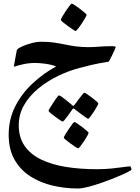

<svg xmlns="http://www.w3.org/2000/svg" viewBox="-20 -552 789 1079"><path d="M719.2 400.9Q719.2 404.3 695.8 416Q672.4 427.7 635.7 442.9Q599.1 458 557.4 472.9Q515.6 487.8 478.3 497.6Q440.9 507.3 417 507.3Q345.7 507.3 276.6 491.2Q207.5 475.1 151.6 439.7Q95.7 404.3 62.3 346.4Q28.8 288.6 28.8 205.1Q28.8 117.7 65.7 45.4Q102.5 -26.9 163.3 -83.3Q224.1 -139.6 295.4 -178.7Q266.1 -189.9 232.4 -194.1Q198.7 -198.2 178.2 -198.2Q142.6 -198.2 111.3 -191.2Q80.1 -184.1 58.1 -176.8Q58.1 -179.7 60.3 -192.4Q62.5 -205.1 65.4 -221.4Q68.4 -237.8 71 -251.7Q73.7 -265.6 74.7 -270Q76.2 -277.3 99.1 -288.6Q122.1 -299.8 153.6 -308.6Q185.1 -317.4 212.4 -317.4Q252.9 -317.4 284.4 -312.7Q315.9 -308.1 344.7 -302Q373.5 -295.9 405.3 -291.5Q437 -287.1 478 -287.1Q503.4 -287.1 537.8 -289.8Q572.3 -292.5 608.9 -292.5Q617.7 -292.5 624 -291.3Q630.4 -290 630.4 -287.6Q630.4 -285.6 624.8 -272.9Q619.1 -260.3 611.6 -244.4Q604 -228.5 597.7 -216.8Q591.3 -205.1 589.8 -205.1Q533.2 -196.3 495.8 -187.5Q458.5 -178.7 425.8 -169.9Q366.2 -154.3 306.2 -125.2Q246.1 -96.2 196 -55.2Q146 -14.2 115.7 37.8Q85.4 89.8 85.4 151.4Q85.4 220.7 118.4 268.1Q151.4 315.4 210.7 344.2Q270 373 350.3 386Q430.7 398.9 524.9 398.9Q567.9 398.9 606.7 395Q645.5 391.1 673.1 387Q700.7 382.8 711.4 382.8Q713.9 382.8 716.6 390.6Q719.2 398.4 719.2 400.9ZM466.8 -468.8Q466.8 -465.3 458.7 -451.2Q450.7 -437 439.5 -419.9Q428.2 -402.8 418.2 -390.4Q408.2 -377.9 404.3 -377.9Q402.3 -377.9 389.6 -386.2Q377 -394.5 361.1 -406Q345.2 -417.5 333.5 -427.2Q321.8 -437 321.8 -440.4Q321.8 -443.8 329.8 -458.3Q337.9 -472.7 349.4 -489.7Q360.8 -506.8 370.6 -519.3Q380.4 -531.7 383.3 -531.7Q386.7 -531.7 399.9 -523.2Q413.1 -514.6 428.5 -502.9Q443.8 -491.2 455.3 -481.2Q466.8 -471.2 466.8 -468.8ZM478 194.8Q478 197.8 470.5 211.4Q462.9 225.1 452.1 241.5Q441.4 257.8 431.9 269.8Q422.4 281.7 418.5 281.7Q416.5 281.7 404.1 273.7Q391.6 265.6 376.5 254.6Q361.3 243.7 349.9 234.1Q338.4 224.6 338.4 221.7Q338.4 218.3 346.4 204.6Q354.5 190.9 365.5 174.6Q376.5 158.2 385.7 146Q395 133.8 397.9 133.8Q401.9 133.8 414.3 142.1Q426.8 150.4 441.4 161.6Q456.1 172.9 467 182.4Q478 191.9 478 194.8ZM532.7 29.3Q532.7 32.7 525.1 46.4Q517.6 60.1 507.1 76.2Q496.6 92.3 487.5 104Q478.5 115.7 475.1 115.7Q473.1 115.7 461.7 107.7Q450.2 99.6 436 89.1Q421.9 78.6 410.9 70.1Q399.9 61.5 399.4 61Q395 57.6 392.1 57.6Q389.6 57.6 386.7 62.5Q386.2 63 378.9 73.7Q371.6 84.5 361.8 97.9Q352.1 111.3 343.5 121.3Q335 131.3 332 131.3Q329.6 131.3 317.4 123.3Q305.2 115.2 290.3 104Q275.4 92.8 264.2 83.5Q252.9 74.2 252.9 71.3Q252.9 67.9 261 54.2Q269 40.5 279.8 24.2Q290.5 7.8 299.6 -4.2Q308.6 -16.1 311 -16.1Q314.9 -16.1 326.4 -8.3Q337.9 -0.5 351.1 10.3Q364.3 21 374 29.3Q383.8 37.6 384.8 38.1Q389.6 43 391.6 43Q395 43 399.4 36.1Q400.4 35.2 408 24.9Q415.5 14.6 425.3 1.7Q435.1 -11.2 443.4 -21.2Q451.7 -31.2 453.6 -31.2Q457 -31.2 469.5 -22.9Q481.9 -14.6 496.6 -3.4Q511.2 7.8 522 17.3Q532.7 26.9 532.7 29.3Z"/></svg>

Font: Scheherazade New SemiBold
Style: Regular
Weight: 600
Designer: SIL International
Foundry: SIL International
Version: Version 4.000